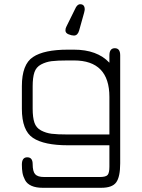

<svg xmlns="http://www.w3.org/2000/svg" viewBox="-20 -684 669 904"><path d="M288.1 -541Q288.1 -550.8 293 -559.6L333 -640.6Q342.8 -664.1 357.4 -664.1Q378.9 -664.1 378.9 -639.6Q378.9 -635.7 376 -624L352.5 -540Q345.7 -516.6 328.1 -516.6Q317.4 -516.6 302.7 -522.5Q288.1 -528.3 288.1 -541ZM545.9 85Q545.9 148.4 527.3 174.3Q508.8 200.2 457 200.2H180.7Q149.4 200.2 128.4 190.9Q107.4 181.6 98.1 164.1Q88.9 146.5 85.9 129.9Q83 113.3 83 90.8Q83 56.6 108.4 56.6Q133.8 56.6 133.8 88.9Q133.8 123 145.5 136.2Q157.2 149.4 187.5 149.4H450.2Q478.5 149.4 486.8 139.6Q495.1 129.9 495.1 100.6V0H299.8Q187.5 0 135.3 -34.7Q83 -69.3 83 -171.9V-278.3Q83 -380.9 135.3 -415.5Q187.5 -450.2 299.8 -450.2H328.1Q437.5 -450.2 495.1 -388.7V-422.9Q495.1 -457 520.5 -457Q545.9 -457 545.9 -423.8ZM495.1 -50.8V-227.5Q495.1 -399.4 328.1 -399.4H299.8Q250 -399.4 223.1 -396Q196.3 -392.6 173.3 -380.4Q150.4 -368.2 142.1 -343.8Q133.8 -319.3 133.8 -277.3V-172.9Q133.8 -130.9 142.1 -106.4Q150.4 -82 173.3 -69.8Q196.3 -57.6 223.1 -54.2Q250 -50.8 299.8 -50.8Z"/></svg>

Font: Jura
Style: Book
Weight: 400
Version: Version 2.3